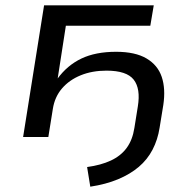

<svg xmlns="http://www.w3.org/2000/svg" viewBox="-20 -516 721 723"><path d="M320 187 308 113Q360 106 397.5 88.5Q435 71 457 41Q479 11 486 -34L499 -115Q510 -182 483.5 -216Q457 -250 381 -250Q327 -250 284 -232.5Q241 -215 213.5 -183Q186 -151 179 -106L162 0H67L146 -496H559L546 -419H228L197 -219H196Q233 -270 286.5 -295.5Q340 -321 417 -321Q489 -321 531.5 -296Q574 -271 589 -226.5Q604 -182 595 -121L581 -35Q574 10 554.5 47.5Q535 85 502.5 112.5Q470 140 424.5 159Q379 178 320 187Z"/></svg>

Font: Nunito Sans 7pt SemiExpanded
Style: Italic
Weight: 400
Width: 6
Italic angle: -9°
Designer: Vernon Adams
Foundry: Vernon Adams
Version: Version 3.101;gftools[0.9.27]